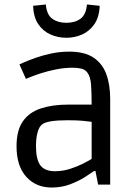

<svg xmlns="http://www.w3.org/2000/svg" viewBox="-20 -826 609 859"><path d="M211 13Q141 13 97.5 -35Q54 -83 54 -172Q54 -243 82.5 -283.5Q111 -324 163 -341Q215 -358 284 -358H390Q390 -408 387.5 -445.5Q385 -483 371 -501Q361 -515 343.5 -519Q326 -523 307 -523Q268 -523 230.5 -515.5Q193 -508 162.5 -498Q132 -488 114 -480.5Q96 -473 96 -473L67 -538Q67 -538 86 -546.5Q105 -555 137 -566.5Q169 -578 208.5 -586.5Q248 -595 290 -595Q358 -595 398 -568.5Q438 -542 455.5 -494.5Q473 -447 473 -383V0H419L407 -61H401Q387 -51 359.5 -33.5Q332 -16 294 -1.5Q256 13 211 13ZM225 -60Q261 -60 293.5 -70.5Q326 -81 351.5 -94Q377 -107 390 -115V-281Q377 -283 351 -285.5Q325 -288 283 -288Q190 -288 168 -269Q155 -259 148 -233.5Q141 -208 141 -172Q141 -113 160.5 -86.5Q180 -60 225 -60ZM277 -657Q240 -657 206.5 -671.5Q173 -686 151.5 -717.5Q130 -749 128 -800L185 -806Q189 -760 214 -742Q239 -724 277 -724Q315 -724 340 -742Q365 -760 369 -806L426 -800Q424 -749 402 -717.5Q380 -686 347 -671.5Q314 -657 277 -657Z"/></svg>

Font: Ruda
Style: Regular
Weight: 400
Designer: Mariela Monsalve and Angelina Sanchez
Foundry: Mariela Monsalve and Angelina Sanchez
Version: Version 2.000